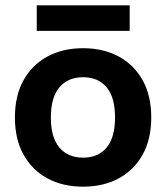

<svg xmlns="http://www.w3.org/2000/svg" viewBox="-20 -691 624 721"><path d="M292 -510Q368 -510 425.5 -479Q483 -448 515.5 -390Q548 -332 548 -250Q548 -168 515.5 -110Q483 -52 425.5 -21Q368 10 292 10Q216 10 158.5 -21Q101 -52 68.5 -110Q36 -168 36 -250Q36 -332 68.5 -390Q101 -448 158.5 -479Q216 -510 292 -510ZM292 -401Q235 -401 203 -363Q171 -325 171 -250Q171 -175 203 -137Q235 -99 292 -99Q349 -99 380.5 -137Q412 -175 412 -250Q412 -325 380.5 -363Q349 -401 292 -401ZM467 -671V-575H118V-671Z"/></svg>

Font: Prodigy Sans SemiBold
Style: Regular
Weight: 600
Designer: Wei Huang
Foundry: Wei Huang
Version: Version 1.003; ttfautohint (v1.8.3)